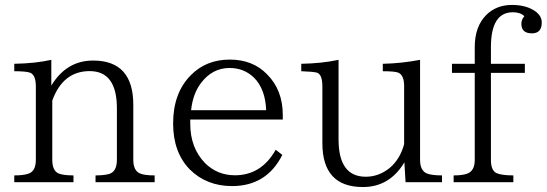

<svg xmlns="http://www.w3.org/2000/svg" viewBox="-20 -752 2227 782"><path d="M609.9 -9.8H369.1V-37.6Q401.4 -37.6 422.9 -43Q456.1 -51.8 456.1 -101.1V-311Q456.1 -462.4 345.2 -462.4Q236.3 -462.4 192.9 -342.3V-101.1Q192.9 -55.2 220.2 -44.9Q239.7 -37.6 279.3 -37.6V-9.8H38.1V-37.6Q73.7 -37.6 93.3 -43.9Q126 -52.7 126 -101.1V-399.9Q126 -447.3 102.1 -456.1Q85.4 -461.9 38.1 -461.9V-492.2Q124 -493.7 189 -508.3V-403.3Q250.5 -505.4 359.4 -505.4Q522.9 -505.4 522.9 -325.2V-101.1Q522.9 -55.7 551.8 -44.9Q569.8 -37.6 609.9 -37.6Z M1131.8 -265.1H754.9V-248Q754.9 -149.9 814.9 -87.9Q865.2 -38.1 937 -38.1Q1044.4 -38.1 1103 -142.1L1129.9 -121.1Q1065.9 5.9 925.3 5.9Q821.3 5.9 752.9 -62Q685.1 -131.8 685.1 -249Q685.1 -373 756.8 -445.3Q819.3 -509.3 916 -509.3Q1009.8 -509.3 1067.9 -449.2Q1131.8 -385.3 1131.8 -283.2ZM1064 -303.2Q1061 -389.2 1014.2 -436Q973.6 -475.1 915 -475.1Q845.2 -475.1 798.8 -414.1Q765.6 -370.6 758.3 -303.2Z M1780.3 -9.8H1631.8L1627 -90.8Q1566.9 9.8 1458 9.8Q1293 9.8 1293 -168.9V-399.9Q1293 -448.7 1271 -456.1Q1254.4 -460.4 1207 -461.9V-492.2Q1291 -493.7 1358.9 -508.3V-184.1Q1358.9 -32.2 1469.7 -32.2Q1522 -32.2 1565.9 -66.9Q1609.4 -103 1626 -165V-401.4Q1626 -445.8 1602.1 -456.1Q1588.4 -461.9 1539.1 -461.9V-492.2Q1614.7 -493.7 1690.9 -508.3V-101.1Q1690.9 -55.7 1720.2 -44.9Q1739.7 -37.6 1780.3 -37.6Z M1913.6 -492.2V-560.1Q1913.6 -644 1960.4 -690.9Q2001.5 -731.9 2065.4 -731.9Q2127.9 -731.9 2165.5 -702.1Q2186.5 -684.1 2186.5 -660.2Q2186.5 -616.2 2146.5 -616.2Q2103.5 -616.2 2103.5 -654.8Q2103.5 -672.4 2115.7 -686Q2099.6 -702.1 2068.8 -702.1Q1979.5 -702.1 1979.5 -560.1V-492.2H2117.7V-455.1H1979.5V-100.6Q1979.5 -57.6 2002.4 -46.9Q2023.4 -37.6 2070.8 -37.6V-9.8H1827.6V-37.6Q1861.3 -37.6 1880.4 -43.9Q1913.6 -54.2 1913.6 -100.6V-455.1H1820.8V-492.2Z"/></svg>

Font: I.Ming
Style: Regular
Weight: 400
Designer: Ichiten Fonts Project
Version: Version 5.10 Mar 24, 2018